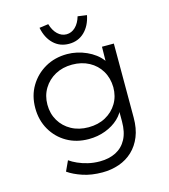

<svg xmlns="http://www.w3.org/2000/svg" viewBox="-137 -850 1043 1188"><g transform="rotate(-15 384.0 -256.5)"><path d="M372 230Q302 230 246.5 211.5Q191 193 154 167L184 102Q205 117 234 130Q263 143 298.5 151.5Q334 160 374 160Q433 160 477 137.5Q521 115 545 70Q569 25 569 -43V-130L582 -133Q570 -94 535.5 -61.5Q501 -29 451 -10Q401 9 344 9Q265 9 204 -26Q143 -61 107.5 -122.5Q72 -184 72 -262Q72 -341 108.5 -402Q145 -463 207 -498.5Q269 -534 348 -534Q379 -534 410.5 -527Q442 -520 471 -507Q500 -494 524 -476Q548 -458 565 -435.5Q582 -413 588 -389L567 -392L569 -522H645V-48Q645 22 624 73.5Q603 125 566 160Q529 195 479 212.5Q429 230 372 230ZM361 -62Q423 -62 470.5 -88Q518 -114 545 -159Q572 -204 572 -262Q571 -321 544 -366.5Q517 -412 469.5 -437.5Q422 -463 361 -463Q300 -463 252.5 -437Q205 -411 177.5 -365.5Q150 -320 150 -263Q150 -205 177 -159.5Q204 -114 251.5 -88Q299 -62 361 -62ZM378 -592Q319 -592 279 -630.5Q239 -669 226 -735L284 -743Q296 -701 321 -677Q346 -653 378 -653Q410 -653 435 -677Q460 -701 472 -743L530 -735Q517 -669 477 -630.5Q437 -592 378 -592Z"/></g></svg>

Font: Lexend Exa Light
Style: Regular
Weight: 300
Designer: Bonnie Shaver-Troup, Thomas Jockin
Foundry: Lexend
Version: Version 1.007